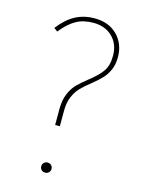

<svg xmlns="http://www.w3.org/2000/svg" viewBox="-108 -756 620 829"><g transform="rotate(15 202.0 -341.5)"><path d="M351 -555Q351 -521 340 -497Q329 -473 313.5 -456.5Q298 -440 271 -418Q243 -396 226 -378.5Q209 -361 197.5 -334.5Q186 -308 186 -271V-202H165V-273Q165 -313 177 -341.5Q189 -370 206.5 -388Q224 -406 252 -428Q291 -458 310 -484.5Q329 -511 329 -555Q329 -607 296.5 -639Q264 -671 211 -671Q166 -671 133.5 -652.5Q101 -634 69 -594L53 -606Q87 -650 125 -670.5Q163 -691 211 -691Q275 -691 313 -652.5Q351 -614 351 -555ZM199 -14Q199 -5 192.5 1.5Q186 8 176 8Q166 8 159.5 1.5Q153 -5 153 -14Q153 -24 159.5 -30.5Q166 -37 176 -37Q186 -37 192.5 -30.5Q199 -24 199 -14Z"/></g></svg>

Font: Fira Sans Condensed Thin
Style: Regular
Weight: 250
Width: 3
Designer: Carrois Corporate & Edenspiekermann AG
Foundry: Carrois Corporate GbR & Edenspiekermann AG
Version: Version 4.203